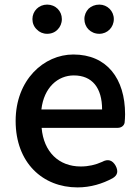

<svg xmlns="http://www.w3.org/2000/svg" viewBox="-20 -801 606 835"><path d="M428 -245H492C508 -245 520 -255 522 -268C523 -279 524 -291 524 -304C524 -459 445 -564 299 -564C171 -564 48 -454 48 -275C48 -93 166 14 317 14C374 14 426 -2 470 -26C492 -39 495 -57 483 -80C469 -105 449 -111 424 -97C395 -84 365 -77 331 -77C236 -77 170 -140 161 -245H339ZM226 -325H160C171 -421 232 -473 301 -473C381 -473 424 -419 424 -325H292ZM140 -673C151 -661 167 -654 185 -654C204 -654 220 -661 231 -673C242 -684 249 -700 249 -718C249 -753 222 -781 185 -781C149 -781 121 -753 121 -718C121 -700 128 -684 140 -673ZM365 -673C377 -661 393 -654 412 -654C447 -654 475 -682 475 -718C475 -753 447 -781 412 -781C393 -781 377 -774 365 -763C354 -751 347 -736 347 -718C347 -700 354 -684 365 -673Z"/></svg>

Font: GenSenRounded2 TW M
Style: Regular
Weight: 500
Version: Version 2.100;PS 2.1;hotconv 16.6.51;makeotf.lib2.5.65220 DE